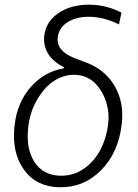

<svg xmlns="http://www.w3.org/2000/svg" viewBox="-20 -784 585 814"><path d="M167 -625.5Q171.4 -688.5 224.6 -726.3Q277.8 -764.2 358.4 -764.2Q430.7 -763.7 495.1 -730.5L484.4 -680.7Q418.9 -712.9 355.5 -712.9Q302.7 -712.9 266.4 -689.7Q230 -666.5 225.1 -627Q216.8 -569.8 293.5 -538.6L333.5 -523.4Q422.4 -493.7 465.8 -419.9Q505.9 -351.6 496.6 -263.2L495.6 -254.4Q481 -134.3 407 -60.8Q333 12.7 230 9.8Q133.3 7.3 81.8 -64.2Q30.3 -135.7 41 -244.6L42.5 -257.3Q53.7 -350.6 110.8 -415.5Q168 -480.5 250 -494.1L251 -499.5Q206.5 -521 185.5 -554Q164.6 -586.9 167 -625.5ZM99.6 -242.7Q89.8 -153.3 126 -97.4Q162.1 -41.5 232.9 -39.1Q300.3 -36.6 353.3 -82.3Q406.2 -127.9 428.7 -208Q443.4 -261.2 439.5 -305.7Q432.1 -369.6 397.7 -414.6Q363.3 -459.5 311.5 -465.8Q262.7 -471.7 218.3 -446.5Q173.8 -421.4 141.1 -367.9Q108.4 -314.5 100.6 -251Z"/></svg>

Font: Roboto Light
Style: Italic
Weight: 300
Italic angle: -12°
Designer: Google
Version: Version 2.134; 2016; ttfautohint (v1.6)